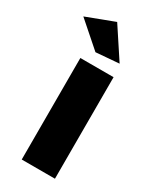

<svg xmlns="http://www.w3.org/2000/svg" viewBox="-214 -828 725 886"><g transform="rotate(30 148.5 -385.0)"><path d="M132 -770 238 -609 115 -599 -16 -714ZM68 -541H245V0H68Z"/></g></svg>

Font: Montserrat arm
Style: Bold
Weight: 700
Designer: Julieta Ulanovsky
Foundry: Julieta Ulanovsky
Version: Version 6.000;PS 006.000;hotconv 1.0.88;makeotf.lib2.5.64775